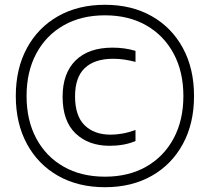

<svg xmlns="http://www.w3.org/2000/svg" viewBox="-20 -771 876 802"><path d="M418.5 11Q306.5 11 222.8 -36.5Q139 -84 92.5 -169.8Q46 -255.5 46 -370Q46 -484.5 92.5 -570.2Q139 -656 222.8 -703.5Q306.5 -751 418.5 -751Q530 -751 613.8 -703.5Q697.5 -656 744 -570.2Q790.5 -484.5 790.5 -370Q790.5 -255.5 744 -169.8Q697.5 -84 613.8 -36.5Q530 11 418.5 11ZM418.5 -33Q517.5 -33 591 -75Q664.5 -117 705.2 -192.8Q746 -268.5 746 -370Q746 -471.5 705.2 -547.2Q664.5 -623 591 -665Q517.5 -707 418.5 -707Q319 -707 245.5 -665Q172 -623 131.5 -547.2Q91 -471.5 91 -370Q91 -268.5 131.5 -192.8Q172 -117 245.5 -75Q319 -33 418.5 -33ZM438 -162Q349.5 -162 295.5 -213.8Q241.5 -265.5 241.5 -367Q241.5 -465 295.8 -518.5Q350 -572 450 -572Q501.5 -572 546 -558.5V-512.5Q522.5 -518.5 500.2 -522Q478 -525.5 452.5 -525.5Q375.5 -525.5 334.5 -487Q293.5 -448.5 293.5 -368.5Q293.5 -287 333.5 -247.8Q373.5 -208.5 442.5 -208.5Q464 -208.5 489.8 -212.8Q515.5 -217 546 -228V-182Q521.5 -171.5 494.5 -166.8Q467.5 -162 438 -162Z"/></svg>

Font: Encode Sans Condensed Condensed Light
Style: Regular
Weight: 300
Width: 3
Designer: Multiple Designers
Foundry: Impallari Type
Version: Version 3.000; ttfautohint (v1.8.3) -l 8 -r 50 -G 200 -x 14 